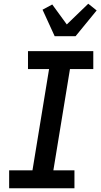

<svg xmlns="http://www.w3.org/2000/svg" viewBox="-20 -1009 540 1029"><path d="M29 0V-96H154L243 -639H130V-735H480V-639H355L266 -96H379V0ZM273 -815 208 -957 260 -985 338 -878 453 -989 498 -953 385 -815Z"/></svg>

Font: Iosevka SS18
Style: Bold Italic
Weight: 700
Italic angle: -9°
Monospace: yes
Designer: Belleve Invis
Foundry: Belleve Invis
Version: Version 25.1.1; ttfautohint (v1.8.4)